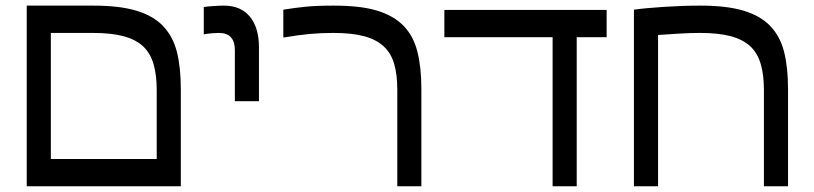

<svg xmlns="http://www.w3.org/2000/svg" viewBox="-20 -653 2853 673"><path d="M613.8 0H73.7V-633.3H306.6Q398.9 -633.3 458 -615.5Q517.1 -597.7 550.8 -562.5Q585.9 -526.4 599.9 -471.7Q613.8 -417 613.8 -341.3ZM529.3 -95.7V-338.4Q529.3 -390.1 518.1 -428.7Q506.8 -467.3 481 -491.2Q454.6 -515.1 411.9 -526.4Q369.1 -537.6 304.7 -537.6Q272 -537.6 235.6 -537.6Q199.2 -537.6 158.2 -537.6V-95.7Z M887.7 -298.3H803.2V-478Q803.2 -506.8 789.6 -522.2Q775.9 -537.6 746.6 -537.6Q738.3 -537.6 723.4 -536.4Q708.5 -535.2 694.3 -532.7V-628.4Q707 -630.4 728.3 -631.8Q749.5 -633.3 764.6 -633.3Q824.2 -633.3 856 -594.5Q887.7 -555.7 887.7 -487.3Z M1457 0H1372.6V-338.4Q1372.6 -391.1 1361.6 -429.2Q1350.6 -467.3 1324.2 -491.2Q1297.9 -515.1 1255.1 -526.4Q1212.4 -537.6 1147.9 -537.6Q1103.5 -537.6 1063 -533.7Q1022.5 -529.8 978 -522H973.1V-619.1Q1012.7 -625.5 1050.5 -629.4Q1088.4 -633.3 1149.9 -633.3Q1244.6 -633.3 1302.5 -615.5Q1360.4 -597.7 1394.5 -562.5Q1429.2 -526.9 1443.1 -471.7Q1457 -416.5 1457 -341.3Z M2106.4 -522.5H2001.5V0H1917V-522.5H1537.6V-618.2H2106.4Z M2202.1 -619.1Q2240.2 -624.5 2306.4 -628.9Q2372.6 -633.3 2435.1 -633.3Q2527.3 -633.3 2586.4 -615.5Q2645.5 -597.7 2679.2 -562.5Q2714.4 -526.4 2728.3 -471.7Q2742.2 -417 2742.2 -341.3V0H2657.7V-338.4Q2657.7 -390.1 2646.5 -428.7Q2635.3 -467.3 2609.4 -491.2Q2583 -515.1 2540.3 -526.4Q2497.6 -537.6 2433.1 -537.6Q2396.5 -537.6 2355 -534.9Q2313.5 -532.2 2286.6 -530.3V0H2202.1Z"/></svg>

Font: IranNastaliq
Style: Regular
Weight: 400
Designer: Hossein Zahedi
Version: Version 1.5